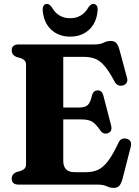

<svg xmlns="http://www.w3.org/2000/svg" viewBox="-20 -922 692 959"><path d="M38.5 -670.5Q38.5 -700 73.5 -700H451.5Q480.5 -700 497.5 -708.8Q514.5 -717.5 533 -717.5Q551.5 -717.5 560.8 -707Q570 -696.5 577 -672.5L614.5 -532.5Q618.5 -518 612.2 -508.2Q606 -498.5 593.5 -495Q580.5 -492 569.5 -496.8Q558.5 -501.5 551 -517Q523.5 -568.5 500.5 -594.5Q477.5 -620.5 453.5 -629.2Q429.5 -638 399 -638H296V-385H375Q406 -385 419 -398Q432 -411 439.5 -445.5Q446 -470 467.5 -470.5Q489.5 -471 496 -445.5L535 -295.5Q542.5 -264.5 518.5 -256.5Q496 -249 481 -270.5Q458.5 -303.5 440 -314.5Q421.5 -325.5 385.5 -325.5H296V-119Q296 -62 352.5 -62H409.5Q442.5 -62 468.2 -73.2Q494 -84.5 518.2 -115.8Q542.5 -147 571 -207.5Q582.5 -235 610.5 -229.5Q642 -222.5 632.5 -187L592 -28.5Q585.5 -5 576 5.8Q566.5 16.5 547.5 16.5Q530 16.5 512.8 8.2Q495.5 0 466 0H73.5Q38.5 0 38.5 -29.5Q38.5 -52 61 -62L85 -69Q97 -73.5 103.5 -80.8Q110 -88 110 -101.5V-598.5Q110 -612 103.5 -619.2Q97 -626.5 85 -631L61 -638Q38.5 -648 38.5 -670.5ZM330.5 -831Q390.5 -831 421.5 -885Q434 -902.5 446 -902.5Q457 -902.5 463 -893.5Q469 -884.5 467.5 -869.5Q462.5 -808 425 -773.5Q387.5 -739 330.5 -739Q273.5 -739 236 -773.5Q198.5 -808 193.5 -869.5Q192 -884.5 197.8 -893.5Q203.5 -902.5 215 -902.5Q227 -902.5 239.5 -885Q270 -831 330.5 -831Z"/></svg>

Font: Fraunces 72pt S050
Style: Bold
Weight: 700
Version: Version 1.000; ttfautohint (v1.8.3)